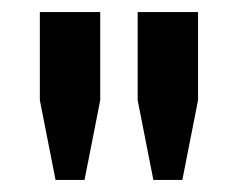

<svg xmlns="http://www.w3.org/2000/svg" viewBox="-20 -706 395 318"><path d="M234 -408 208 -540V-686H308V-540L282 -408ZM72 -408 46 -540V-686H146V-540L120 -408Z"/></svg>

Font: Archivo VF Beta
Style: Regular
Weight: 400
Designer: Hector Gatti
Foundry: Omnibus-Type
Version: Version 1.002